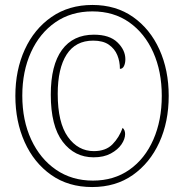

<svg xmlns="http://www.w3.org/2000/svg" viewBox="-20 -745 743 775"><path d="M352 10Q256 10 186.5 -39Q117 -88 79.5 -171.5Q42 -255 42 -358Q42 -462 80 -545Q118 -628 188 -676.5Q258 -725 353 -725Q448 -725 517 -676.5Q586 -628 623.5 -545Q661 -462 661 -358Q661 -253 623 -170Q585 -87 516 -38.5Q447 10 352 10ZM355 -16Q440 -16 502.5 -60Q565 -104 599 -181.5Q633 -259 633 -358Q633 -457 598.5 -534Q564 -611 501.5 -655Q439 -699 353 -699Q267 -699 203.5 -655Q140 -611 105 -534Q70 -457 70 -359Q70 -259 106 -181.5Q142 -104 206 -60Q270 -16 355 -16ZM358 -110Q281 -110 233 -173Q185 -236 185 -363Q185 -482 230 -543.5Q275 -605 359 -605Q422 -605 454 -574Q486 -543 486 -506Q486 -490 480.5 -478.5Q475 -467 464 -467Q464 -497 453.5 -522.5Q443 -548 419.5 -564.5Q396 -581 356 -581Q285 -581 249 -525Q213 -469 213 -366Q213 -250 254 -192.5Q295 -135 359 -135Q407 -135 434 -162.5Q461 -190 475 -229Q485 -220 485 -204Q485 -184 470.5 -162.5Q456 -141 427.5 -125.5Q399 -110 358 -110Z"/></svg>

Font: Noto Serif Condensed Thin
Style: Regular
Weight: 100
Width: 3
Designer: Monotype Design Team
Foundry: Monotype Imaging Inc.
Version: Version 2.013; ttfautohint (v1.8.4.7-5d5b)